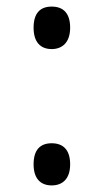

<svg xmlns="http://www.w3.org/2000/svg" viewBox="-20 -554 315 583"><path d="M82 -470C82 -426 103 -405 137 -405C169 -405 193 -425 193 -470C193 -514 172 -534 137 -534C102 -534 82 -514 82 -470ZM82 -55C82 -12 103 9 137 9C169 9 193 -10 193 -55C193 -101 170 -119 137 -119C102 -119 82 -99 82 -55Z"/></svg>

Font: Noto Sans Sinhala Condensed
Style: Regular
Weight: 400
Width: 3
Designer: Jelle Bosma - Monotype Design Team
Foundry: Monotype Imaging Inc.
Version: Version 2.006